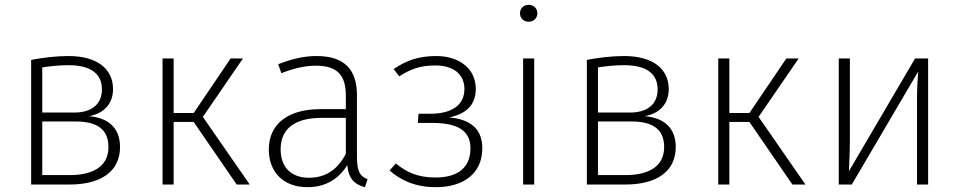

<svg xmlns="http://www.w3.org/2000/svg" viewBox="-20 -764 3972 795"><path d="M349 -283C410 -294 448 -334 448 -395C448 -477 385 -532 263 -532C211 -532 156 -525 109 -516V0H269C396 0 477 -53 477 -155C477 -235 428 -276 349 -283ZM264 -494C362 -494 402 -454 402 -394C402 -331 358 -298 288 -298H155V-485C189 -490 222 -494 264 -494ZM269 -39H155V-261H294C384 -261 429 -227 429 -155C429 -72 361 -39 269 -39Z M986 -522H935L782 -296H699V-522H653V0H699V-259H782L960 0H1014L820 -280Z M1458 -113V-370C1458 -475 1407 -532 1291 -532C1238 -532 1188 -520 1132 -498L1145 -461C1196 -481 1243 -492 1287 -492C1378 -492 1412 -452 1412 -367V-312H1305C1176 -312 1093 -253 1093 -145C1093 -52 1153 11 1253 11C1325 11 1380 -20 1418 -80C1423 -24 1448 0 1491 11L1502 -22C1473 -33 1458 -51 1458 -113ZM1259 -28C1186 -28 1142 -71 1142 -146C1142 -234 1205 -276 1312 -276H1412V-127C1379 -64 1331 -28 1259 -28Z M1786 -532C1713 -532 1661 -513 1610 -478L1633 -448C1680 -477 1717 -493 1783 -493C1857 -493 1903 -457 1903 -395C1903 -330 1852 -293 1762 -293H1713L1710 -255H1769C1866 -255 1928 -229 1928 -150C1928 -62 1866 -29 1783 -29C1708 -29 1662 -52 1619 -87L1593 -58C1638 -19 1697 11 1785 11C1896 11 1977 -43 1977 -150C1977 -234 1924 -270 1840 -278C1909 -292 1950 -328 1950 -396C1950 -482 1879 -532 1786 -532Z M2169 -744C2147 -744 2133 -728 2133 -709C2133 -690 2147 -674 2169 -674C2191 -674 2205 -690 2205 -709C2205 -728 2191 -744 2169 -744ZM2192 -522H2146V0H2192Z M2650 -283C2711 -294 2749 -334 2749 -395C2749 -477 2686 -532 2564 -532C2512 -532 2457 -525 2410 -516V0H2570C2697 0 2778 -53 2778 -155C2778 -235 2729 -276 2650 -283ZM2565 -494C2663 -494 2703 -454 2703 -394C2703 -331 2659 -298 2589 -298H2456V-485C2490 -490 2523 -494 2565 -494ZM2570 -39H2456V-261H2595C2685 -261 2730 -227 2730 -155C2730 -72 2662 -39 2570 -39Z M3287 -522H3236L3083 -296H3000V-522H2954V0H3000V-259H3083L3261 0H3315L3121 -280Z M3823 -522H3769L3495 -55C3497 -95 3499 -142 3499 -190V-522H3453V0H3507L3782 -468C3780 -441 3777 -403 3777 -354V0H3823Z"/></svg>

Font: Fira Sans ExtraLight
Style: Regular
Weight: 200
Designer: bBox Type GmbH & Carrois Corporate GbR & Edenspiekermann AG
Foundry: bBox Type GmbH & Carrois Corporate GbR & Edenspiekermann AG
Version: Version 4.300;PS 004.300;hotconv 1.0.88;makeotf.lib2.5.64775